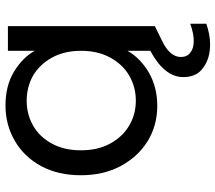

<svg xmlns="http://www.w3.org/2000/svg" viewBox="-64 -534 803 716"><g transform="rotate(-90 338.0 -175.5)"><path d="M543 145C543 145 543 145 543 145C525 145 511 141 500 132C489 124 484 112 484 97C484 97 484 97 484 97C484 70 504 46 544 27C544 27 599 0 599 0C599 0 599 -548 599 -548C599 -548 507 -548 507 -548C507 -548 507 -448 507 -448C507 -448 507 -448 507 -448C490 -479 463 -505 428 -526C393 -547 351 -557 303 -557C303 -557 303 -557 303 -557C254 -557 210 -545 171 -522C131 -499 100 -466 77 -424C54 -381 43 -332 43 -276C43 -276 43 -276 43 -276C43 -221 54 -171 77 -128C100 -85 131 -51 170 -27C209 -3 253 9 302 9C302 9 302 9 302 9C349 9 391 -2 427 -23C462 -44 489 -70 507 -102C507 -102 507 -17 507 -17C507 -17 507 -17 507 -17C442 18 409 59 409 106C409 106 409 106 409 106C409 140 421 165 445 181C468 198 497 206 531 206C531 206 531 206 531 206C556 206 581 201 608 192C608 192 608 132 608 132C608 132 608 132 608 132C583 141 562 145 543 145ZM321 -71C321 -71 321 -71 321 -71C287 -71 256 -79 228 -96C200 -112 178 -136 161 -167C144 -198 136 -234 136 -276C136 -276 136 -276 136 -276C136 -317 144 -353 161 -384C178 -415 200 -438 228 -454C256 -470 287 -478 321 -478C321 -478 321 -478 321 -478C355 -478 386 -470 415 -454C443 -437 465 -414 482 -383C499 -352 507 -316 507 -275C507 -275 507 -275 507 -275C507 -234 499 -198 482 -167C465 -136 443 -112 415 -96C386 -79 355 -71 321 -71Z"/></g></svg>

Font: Girnar Poppins
Style: Regular
Weight: 500
Designer: Ninad Kale (Devanagari), Jonny Pinhorn (Latin)
Foundry: Indian Type Foundry
Version: ""